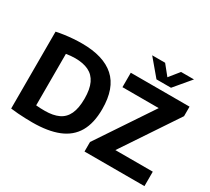

<svg xmlns="http://www.w3.org/2000/svg" viewBox="-176 -1249 1697 1555"><g transform="rotate(30 672.5 -471.0)"><path d="M269.5 7.5Q238.5 7.5 204.5 6.2Q170.5 5 135.5 2.5Q100.5 0 66.5 -4.5V-723.5Q101 -731 140.2 -736.5Q179.5 -742 220.5 -745Q261.5 -748 301 -748Q502.5 -748 605.2 -656.2Q708 -564.5 708 -370Q708 -237.5 659.5 -154.2Q611 -71 513.5 -31.8Q416 7.5 269.5 7.5ZM311.5 -124.5Q388.5 -124.5 439.8 -148.8Q491 -173 516.2 -227.2Q541.5 -281.5 541.5 -370.5Q541.5 -459 515.8 -513.2Q490 -567.5 439 -592.2Q388 -617 312.5 -617Q293.5 -617 271 -615Q248.5 -613 229 -609.5V-128Q249.5 -126 269.8 -125.2Q290 -124.5 311.5 -124.5ZM755 0V-89L1120.5 -636L1122.5 -605H760.5V-740H1310V-651L945 -104L942.5 -135H1315.5V0ZM967.5 -797.5 840 -949H961L1048 -841H1023L1110 -949H1231L1103.5 -797.5Z"/></g></svg>

Font: Encode Sans SC
Style: Bold
Weight: 700
Version: Version 3.002